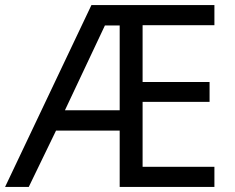

<svg xmlns="http://www.w3.org/2000/svg" viewBox="-21 -734 922 754"><path d="M821 0H449V-221H199L92 0H-1L338 -714H821V-635H539V-412H802V-334H539V-79H821ZM234 -301H449V-634H391Z"/></svg>

Font: Noto Sans Mongolian
Style: Regular
Weight: 400
Designer: Monotype Design Team
Foundry: Monotype Imaging Inc.
Version: Version 3.001; ttfautohint (v1.8.4.7-5d5b)